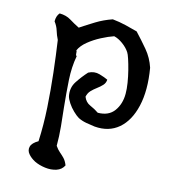

<svg xmlns="http://www.w3.org/2000/svg" viewBox="-79 -628 795 842"><g transform="rotate(10 319.0 -207.5)"><path d="M554 -374Q562 -274 539 -203.5Q516 -133 469.5 -100Q423 -67 359 -78Q340 -82 320 -87.5Q300 -93 284 -103Q273 -111 259.5 -126.5Q246 -142 236.5 -159.5Q227 -177 225 -190Q221 -227 242.5 -254.5Q264 -282 290 -306Q316 -317 340.5 -307.5Q365 -298 378 -290Q376 -275 365 -265Q354 -255 340 -246.5Q326 -238 314 -227.5Q302 -217 297 -200Q304 -176 324.5 -165Q345 -154 362 -140Q411 -136 437.5 -166.5Q464 -197 468 -243Q470 -264 468 -292Q466 -320 461.5 -347.5Q457 -375 452 -396Q447 -417 443 -424Q433 -443 413.5 -460Q394 -477 375 -483Q350 -477 318.5 -464Q287 -451 260.5 -433Q234 -415 222 -393Q225 -390 224 -382Q224 -379 224 -375Q224 -371 228 -368Q214 -318 212.5 -259.5Q211 -201 212 -138Q213 -96 213.5 -53Q214 -10 210 34Q219 50 229 60Q239 70 248 81Q257 92 263 112Q251 132 227 137.5Q203 143 176 137Q149 131 129 119Q110 107 99 91Q88 75 94 58Q100 41 128 28Q138 -46 140 -124.5Q142 -203 140 -280Q138 -357 134 -424Q126 -444 122 -463.5Q118 -483 106 -502Q108 -527 122 -540Q152 -537 172 -522Q192 -507 215 -493Q248 -511 282 -528Q316 -545 356 -555Q387 -549 414 -540Q441 -531 468 -521Q494 -488 519 -452.5Q544 -417 554 -374Z"/></g></svg>

Font: Yuji Mai
Style: Regular
Weight: 400
Designer: Kataoka Yuji
Foundry: Kinuta Font Factory
Version: Version 3.002